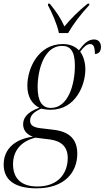

<svg xmlns="http://www.w3.org/2000/svg" viewBox="-72 -786 570 1046"><path d="M249 -606H299C327 -654 367 -708 414 -758L415 -766H406C351 -723 310 -679 279 -642C259 -686 236 -721 199 -766H190L189 -758C210 -720 240 -652 249 -606ZM127 240C281 240 349 152 349 51C349 -29 304 -69 220 -79L153 -87C114 -91 92 -101 92 -129C92 -156 111 -176 152 -194C161 -192 181 -188 204 -188C341 -188 393 -324 393 -408C393 -455 377 -488 365 -505C385 -531 401 -546 419 -546C438 -546 445 -529 445 -492C470 -492 478 -511 478 -531C478 -554 465 -571 440 -571C406 -571 383 -545 358 -512C335 -535 307 -546 270 -546C136 -546 77 -413 77 -319C77 -260 101 -220 142 -199C74 -175 54 -142 54 -109C54 -81 68 -56 107 -41C15 -30 -52 22 -52 110C-52 197 12 240 127 240ZM205 -198C157 -198 133 -235 133 -311C133 -403 167 -536 266 -536C309 -536 336 -510 336 -429C336 -326 300 -198 205 -198ZM131 230C36 230 -1 178 -1 109C-1 35 43 -17 121 -36L202 -26C263 -17 297 14 297 75C297 152 251 230 131 230Z"/></svg>

Font: Noto Serif Display Condensed Light
Style: Italic
Weight: 300
Width: 3
Italic angle: -12°
Designer: Monotype Design Team
Foundry: Monotype Imaging Inc.
Version: Version 2.009